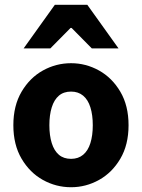

<svg xmlns="http://www.w3.org/2000/svg" viewBox="-20 -773 595 805"><path d="M278 12Q215 12 160 -18.5Q105 -49 70.5 -107.5Q36 -166 36 -248Q36 -330 70.5 -388.5Q105 -447 160 -477.5Q215 -508 278 -508Q340 -508 395 -477.5Q450 -447 484.5 -388.5Q519 -330 519 -248Q519 -166 484.5 -107.5Q450 -49 395 -18.5Q340 12 278 12ZM278 -107Q308 -107 328.5 -124Q349 -141 359 -173Q369 -205 369 -248Q369 -291 359 -323Q349 -355 328.5 -372Q308 -389 278 -389Q247 -389 227 -372Q207 -355 197 -323Q187 -291 187 -248Q187 -205 197 -173Q207 -141 227 -124Q247 -107 278 -107ZM79 -570 210 -753H346L477 -570H365L280 -656H276L191 -570Z"/></svg>

Font: Source Sans 3
Style: Bold
Weight: 700
Designer: Paul D. Hunt
Foundry: Adobe
Version: Version 3.052;hotconv 1.1.0;makeotfexe 2.6.0